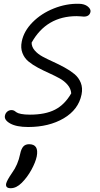

<svg xmlns="http://www.w3.org/2000/svg" viewBox="-20 -617 525 1008"><path d="M127.9 49.8Q66.9 49.8 33.9 31.5Q1 13.2 5.9 -9.8Q8.3 -22.5 17.8 -30.8Q27.3 -39.1 41 -39.1Q48.8 -39.1 55.2 -35.4Q61.5 -31.7 67.1 -27.1Q72.8 -22.5 90.8 -18.8Q108.9 -15.1 137.2 -15.1Q217.8 -15.1 268.8 -41.3Q319.8 -67.4 354 -127Q352.1 -151.4 335 -171.6Q317.9 -191.9 292.5 -205.8Q267.1 -219.7 237.3 -233.2Q207.5 -246.6 179.4 -261.5Q151.4 -276.4 129.6 -294.2Q107.9 -312 97.7 -338.9Q87.4 -365.7 94.2 -398.9Q105 -453.6 150.9 -500Q196.8 -546.4 262.2 -572.5Q327.6 -598.6 394 -597.2Q423.8 -596.7 440.7 -583Q457.5 -569.3 455.1 -555.2Q450.2 -529.8 419.9 -529.8Q418.5 -529.8 406.2 -531Q394 -532.2 382.8 -532.2Q223.6 -532.2 146 -393.1Q146 -371.1 162.1 -352.3Q178.2 -333.5 203.6 -319.8Q229 -306.2 259.3 -292.5Q289.6 -278.8 318.6 -262.9Q347.7 -247.1 370.4 -228.5Q393.1 -210 404.1 -182.4Q415 -154.8 408.2 -121.1Q392.1 -41.5 314.5 4.2Q236.8 49.8 127.9 49.8ZM36.1 371.1Q7.8 371.1 12.2 347.2Q16.1 330.1 43 291Q74.2 248.5 85.9 190.9Q91.3 164.6 102.3 152.3Q113.3 140.1 132.8 140.1Q185.1 140.1 172.9 204.1Q166.5 234.9 145 274.2Q123.5 313.5 94.2 342.8Q65.9 371.1 36.1 371.1Z"/></svg>

Font: Shantell Sans Irregular
Style: Italic
Weight: 300
Italic angle: -11.31°
Designer: Stephen Nixon, Anya Danilova, Shantell Martin
Foundry: Arrow Type
Version: Version 1.006;[9816181b4]